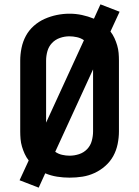

<svg xmlns="http://www.w3.org/2000/svg" viewBox="-20 -809 640 883"><path d="M158 54 70 20 112 -71Q101 -85 93.5 -101.5Q86 -118 81 -135Q76 -152 74.5 -169.5Q73 -187 73 -205V-530Q73 -559 79 -588.5Q85 -618 99 -644Q113 -670 135.5 -690Q158 -710 185 -722Q212 -734 241 -740Q270 -746 300 -746Q329 -746 357 -740Q385 -734 412 -723L442 -789L530 -755L488 -664Q499 -650 506.5 -633.5Q514 -617 519 -600Q524 -583 525.5 -565.5Q527 -548 527 -530V-205Q527 -176 521 -146.5Q515 -117 501 -91.5Q487 -66 464.5 -46Q442 -26 415 -13.5Q388 -1 359 3.5Q330 8 300 8Q271 8 242.5 3.5Q214 -1 188 -12ZM192 -245 366 -624Q352 -634 334 -638Q316 -642 299 -642Q277 -642 255.5 -634.5Q234 -627 219 -611Q204 -595 198 -573.5Q192 -552 192 -530ZM300 -93Q322 -93 343.5 -100Q365 -107 380.5 -123Q396 -139 402 -161Q408 -183 408 -205V-490L234 -111Q248 -101 265.5 -97Q283 -93 300 -93Z"/></svg>

Font: Iosevka Custom Extended
Style: Bold
Weight: 700
Width: 7
Monospace: yes
Designer: Belleve Invis
Foundry: Belleve Invis
Version: Version 11.2.4; ttfautohint (v1.8.4)